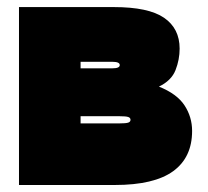

<svg xmlns="http://www.w3.org/2000/svg" viewBox="-20 -528 593 548"><path d="M433.6 -280.8Q484.9 -260.3 506.6 -227.3Q528.3 -194.3 528.3 -154.3Q528.3 -78.6 474.1 -39.3Q419.9 0 307.6 0H34.2V-507.8H304.7Q403.8 -507.8 448.2 -477.3Q492.7 -446.8 492.7 -389.2Q492.7 -357.9 481 -327.9Q469.2 -297.9 433.6 -280.8ZM210 -351.6V-333H300.8Q321.8 -333 321.8 -342.3Q321.8 -351.6 300.8 -351.6ZM210 -175.8H320.8Q339.4 -175.8 345.9 -178Q352.5 -180.2 352.5 -186Q352.5 -191.9 345.9 -194.1Q339.4 -196.3 320.8 -196.3H210Z"/></svg>

Font: Giphurs Black
Style: Regular
Weight: 900
Version: Version 0.920; ttfautohint (v1.8.4.7-5d5b)